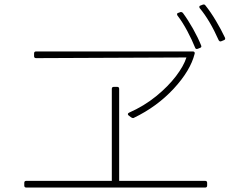

<svg xmlns="http://www.w3.org/2000/svg" viewBox="-20 -895 1040 862"><path d="M877 -858Q875 -860 875 -864Q875 -869 880 -870L890 -874Q893 -875 895 -875Q899 -875 902 -871Q926 -841 949.5 -801.5Q973 -762 990 -726L991 -722Q991 -717 986 -715L974 -710L970 -709Q965 -709 962 -714Q922 -804 877 -858ZM777 -825Q775 -827 775 -831Q775 -836 780 -837L791 -841H793Q797 -841 801 -837Q824 -806 846.5 -766Q869 -726 883 -691L884 -687Q884 -682 878 -680L868 -676L864 -675Q858 -675 856 -681Q842 -716 821 -755.5Q800 -795 777 -825ZM142 -634Q133 -634 133 -643V-655Q133 -664 142 -664H846Q851 -664 853 -661Q855 -658 854 -654Q835 -578 760 -497Q685 -416 581 -366Q580 -365 577 -365Q574 -365 569 -368L557 -377Q554 -380 554 -383Q554 -386 559 -389Q627 -419 681 -463Q735 -507 770 -553Q805 -599 817 -637ZM491 -505H506Q515 -505 515 -496V-83H901Q910 -83 910 -74V-62Q910 -53 901 -53H98Q89 -53 89 -62V-74Q89 -83 98 -83H482V-496Q482 -505 491 -505Z"/></svg>

Font: LINE Seed JP_TTF Thin
Style: Regular
Weight: 250
Designer: LY Corporation & Fontrix & Fontworks
Version: Version 1.008